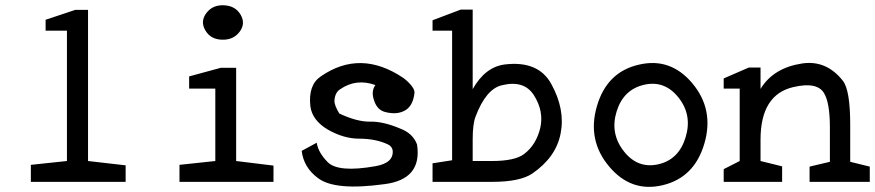

<svg xmlns="http://www.w3.org/2000/svg" viewBox="-20 -699 3363 738"><path d="M318.4 -80.1 462.9 -63.5V0H98.6V-65.4L237.3 -80.1V-581.1H155.3V-623L269.5 -661.1H318.4Z M769.5 -582Q749 -616.2 772.9 -648.4Q796.9 -680.7 840.8 -678.7Q884.8 -676.8 904.8 -642.6Q924.8 -608.4 900.9 -576.7Q877 -544.9 833 -546.4Q789.1 -547.9 769.5 -582ZM887.7 -80.1 1031.2 -62.5V0H669.9V-65.4L807.6 -80.1V-358.4H707V-405.3L829.1 -438.5H887.7Z M1422.9 -372.1Q1349.6 -398.4 1288.1 -356.4Q1267.6 -343.8 1265.6 -312.5Q1264.6 -294.9 1284.2 -262.7Q1352.5 -230.5 1403.3 -231.4Q1453.1 -232.4 1517.6 -205.1Q1567.4 -186.5 1583 -143.6Q1603.5 -9.8 1458 8.8Q1266.6 35.2 1202.1 -14.6Q1147.5 -54.7 1139.6 -119.1L1197.3 -150.4Q1203.1 -113.3 1238.3 -77.1Q1278.3 -34.2 1424.8 -60.5Q1494.1 -73.2 1489.3 -121.1Q1486.3 -136.7 1471.7 -143.6Q1424.8 -166 1360.4 -166Q1301.8 -166 1241.2 -200.2Q1179.7 -236.3 1172.9 -291Q1164.1 -372.1 1212.9 -405.3Q1365.2 -510.7 1530.3 -399.4Q1541 -391.6 1549.8 -382.8Q1574.2 -358.4 1573.2 -342.8Q1568.4 -294.9 1540 -276.4Q1507.8 -255.9 1460 -268.6Q1429.7 -276.4 1418 -312.5Q1405.3 -347.7 1422.9 -372.1Z M1870.1 -80.1Q1960 -80.1 1995.1 -107.4Q2041 -142.6 2056.6 -207Q2071.3 -271.5 2032.2 -333Q1994.1 -392.6 1908.2 -371.1Q1847.7 -356.4 1807.6 -250Q1796.9 -221.7 1796.9 -163.1V-80.1ZM1871.1 0H1642.6V-71.3L1717.8 -83V-581.1H1642.6V-621.1L1751 -662.1H1796.9V-356.4Q1844.7 -441.4 1919.9 -451.2Q2048.8 -466.8 2098.6 -377Q2153.3 -278.3 2134.8 -185.5Q2117.2 -94.7 2026.4 -32.2Q1979.5 0 1871.1 0Z M2615.2 -170.9Q2641.6 -256.8 2587.9 -324.2Q2534.2 -391.6 2455.1 -373Q2376 -354.5 2350.1 -270.5Q2324.2 -186.5 2377.4 -118.2Q2430.7 -49.8 2509.8 -67.4Q2588.9 -85 2615.2 -170.9ZM2434.6 -450.2Q2556.6 -479.5 2641.1 -378.9Q2725.6 -278.3 2687.5 -147.5Q2649.4 -16.6 2527.8 12.7Q2406.2 42 2321.3 -59.1Q2236.3 -160.2 2274.4 -291Q2312.5 -421.9 2434.6 -450.2Z M3169.9 -209Q3169.9 -303.7 3147.5 -340.8Q3121.1 -385.7 3029.3 -364.3Q2903.3 -335 2903.3 -162.1V-80.1L2986.3 -59.6V0H2761.7V-48.8L2823.2 -80.1V-358.4H2761.7V-397.5L2858.4 -439.5H2903.3V-357.4Q2953.1 -438.5 3063.5 -455.1Q3156.2 -468.8 3219.7 -388.7Q3248 -352.5 3248 -219.7V-77.1L3323.2 -58.6V0H3091.8V-58.6L3169.9 -77.1Z"/></svg>

Font: Hopone
Style: Regular
Weight: 400
Foundry: SIL International (SIL)
Version: Version 1.00 September 3, 2015, initial release